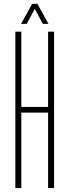

<svg xmlns="http://www.w3.org/2000/svg" viewBox="-20 -962 355 982"><path d="M58.5 0V-800H89V-415H226V-800H256.5V0H226V-386H89V0ZM87.5 -840 144.5 -942.5H171L228 -840H199L158 -916.5L116.5 -840Z"/></svg>

Font: Big Shoulders Display Thin ExtraLight
Style: Regular
Weight: 250
Version: Version 2.002